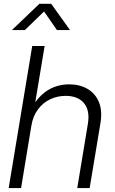

<svg xmlns="http://www.w3.org/2000/svg" viewBox="-20 -963 590 983"><path d="M140.6 -319.3 87.9 0H24.4L145 -727.5H208.5L153.8 -398.9H136.2Q159.2 -444.3 189.7 -473.6Q220.2 -502.9 256.6 -517.1Q293 -531.2 334 -531.2Q387.7 -531.2 427.7 -508.1Q467.8 -484.9 486.3 -440.7Q504.9 -396.5 494.1 -331.5L439 0H375.5L429.7 -327.6Q441.4 -396.5 410.4 -434.3Q379.4 -472.2 315.9 -472.2Q273.9 -472.2 237.1 -454.8Q200.2 -437.5 174.6 -403.3Q148.9 -369.1 140.6 -319.3ZM107.4 -809.1H42.5V-810.5L181.6 -943.4H242.2L337.4 -810.5V-809.1H271.5L205.6 -904.3Z"/></svg>

Font: Inter 28pt Light
Style: Italic
Weight: 300
Italic angle: -9.3988°
Designer: Rasmus Andersson
Foundry: rsms
Version: Version 4.001;git-66647c0bb